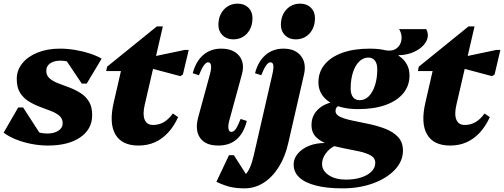

<svg xmlns="http://www.w3.org/2000/svg" viewBox="-39 -783 2767 1054"><path d="M224 16Q179 16 133 7Q87 -2 47.5 -18Q8 -34 -19 -55L61 -193H88L185 -43H109V-111Q122 -82 151 -66Q180 -50 221 -50Q258 -50 281.5 -65.5Q305 -81 305 -106Q305 -132 287 -147.5Q269 -163 240 -174Q211 -185 179 -197Q147 -209 118 -227Q89 -245 71 -274Q53 -303 53 -349Q53 -398 83.5 -435.5Q114 -473 167.5 -494.5Q221 -516 290 -516Q330 -516 372.5 -509Q415 -502 453.5 -489.5Q492 -477 519 -461L437 -324H410L314 -467H390V-399Q382 -422 355.5 -436Q329 -450 293 -450Q257 -450 236 -435Q215 -420 215 -394Q215 -369 233 -353Q251 -337 280 -326Q309 -315 341 -303Q373 -291 402 -273Q431 -255 449 -226Q467 -197 467 -151Q467 -74 401.5 -29Q336 16 224 16Z M721 16Q630 16 594.5 -45Q559 -106 585 -219L638 -450L669 -393H544L549 -417L822 -638H855L756 -210Q743 -156 755 -126.5Q767 -97 801 -97Q833 -97 859.5 -112Q886 -127 910 -160L939 -140Q915 -88 882.5 -53.5Q850 -19 810 -1.5Q770 16 721 16ZM951 -365 740 -421 752 -462 975 -509H997L965 -374Z M1159 16Q1089 16 1059.5 -26Q1030 -68 1049 -139L1112 -370Q1122 -405 1119.5 -423Q1117 -441 1103 -441Q1081 -441 1053 -370L1019 -381Q1036 -446 1076.5 -481Q1117 -516 1175 -516Q1242 -516 1274 -476.5Q1306 -437 1289 -375L1222 -130Q1212 -96 1215 -77.5Q1218 -59 1231 -59Q1244 -59 1255 -74.5Q1266 -90 1282 -130L1316 -119Q1299 -52 1260 -18Q1221 16 1159 16ZM1241 -567Q1205 -567 1182.5 -589.5Q1160 -612 1160 -646Q1160 -698 1190 -730.5Q1220 -763 1266 -763Q1302 -763 1324.5 -741Q1347 -719 1347 -684Q1347 -632 1317.5 -599.5Q1288 -567 1241 -567Z M1303 251Q1259 251 1225 243Q1191 235 1149 215L1218 69H1245L1344 224H1222V205Q1279 205 1308 175.5Q1337 146 1354 70L1455 -370Q1464 -408 1461.5 -424.5Q1459 -441 1445 -441Q1423 -441 1395 -370L1361 -381Q1378 -446 1418.5 -481Q1459 -516 1517 -516Q1581 -516 1612.5 -476.5Q1644 -437 1630 -375L1544 0Q1527 77 1491.5 133.5Q1456 190 1408 220.5Q1360 251 1303 251ZM1584 -567Q1548 -567 1525.5 -589.5Q1503 -612 1503 -646Q1503 -698 1533 -730.5Q1563 -763 1609 -763Q1645 -763 1667.5 -741Q1690 -719 1690 -684Q1690 -632 1660.5 -599.5Q1631 -567 1584 -567Z M1841 251Q1755 251 1695 235.5Q1635 220 1604 191Q1573 162 1573 120Q1573 87 1596 60Q1619 33 1657.5 17.5Q1696 2 1744 2V-3H1801V17Q1770 31 1749.5 59Q1729 87 1729 117Q1729 154 1765.5 178.5Q1802 203 1860 203Q1908 203 1944 191Q1980 179 2000.5 158.5Q2021 138 2021 111Q2021 84 1995.5 70Q1970 56 1930.5 47.5Q1891 39 1846 30.5Q1801 22 1761.5 8.5Q1722 -5 1696.5 -30Q1671 -55 1671 -97Q1671 -146 1704.5 -180Q1738 -214 1795 -224L1840 -206Q1823 -206 1813 -197.5Q1803 -189 1803 -174Q1803 -153 1829.5 -141Q1856 -129 1898.5 -120.5Q1941 -112 1988 -102Q2035 -92 2077.5 -75.5Q2120 -59 2146.5 -30.5Q2173 -2 2173 44Q2173 102 2128.5 149Q2084 196 2009 223.5Q1934 251 1841 251ZM1927 -184Q1827 -184 1768 -224Q1709 -264 1709 -331Q1709 -388 1743.5 -429.5Q1778 -471 1841 -493.5Q1904 -516 1991 -516Q2092 -516 2150.5 -476.5Q2209 -437 2209 -369Q2209 -312 2174.5 -270.5Q2140 -229 2077 -206.5Q2014 -184 1927 -184ZM1935 -233Q1964 -233 1985.5 -254.5Q2007 -276 2019.5 -314.5Q2032 -353 2032 -403Q2032 -434 2019 -450.5Q2006 -467 1983 -467Q1955 -467 1933 -445.5Q1911 -424 1898.5 -385.5Q1886 -347 1886 -297Q1886 -266 1899 -249.5Q1912 -233 1935 -233ZM2076 -470V-507Q2115 -500 2138 -517.5Q2161 -535 2165 -565Q2169 -595 2152 -623H2301Q2315 -596 2307 -570.5Q2299 -545 2275.5 -524.5Q2252 -504 2218.5 -492Q2185 -480 2148 -480V-470Z M2432 16Q2341 16 2305.5 -45Q2270 -106 2296 -219L2349 -450L2380 -393H2255L2260 -417L2533 -638H2566L2467 -210Q2454 -156 2466 -126.5Q2478 -97 2512 -97Q2544 -97 2570.5 -112Q2597 -127 2621 -160L2650 -140Q2626 -88 2593.5 -53.5Q2561 -19 2521 -1.5Q2481 16 2432 16ZM2662 -365 2451 -421 2463 -462 2686 -509H2708L2676 -374Z"/></svg>

Font: Platypi Light ExtraBold
Style: Italic
Weight: 800
Italic angle: -13°
Version: Version 1.200